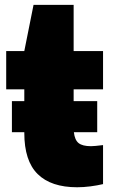

<svg xmlns="http://www.w3.org/2000/svg" viewBox="-20 -760 464 790"><path d="M283 -392.5V-344H380V-216H284Q287.5 -184 303.5 -171.2Q319.5 -158.5 354.5 -158.5Q368 -158.5 404 -163V-2.5Q381 3 352.2 6.8Q323.5 10.5 297.5 10.5Q190 10.5 135 -43.8Q80 -98 80 -213V-216H29V-344H80V-392.5H5.5V-550H80L118 -740H283V-550H404V-392.5Z"/></svg>

Font: Encode Sans SemiCondensed Black
Style: Regular
Weight: 900
Width: 4
Designer: Multiple Designers
Foundry: Impallari Type
Version: Version 2.000